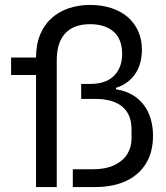

<svg xmlns="http://www.w3.org/2000/svg" viewBox="-20 -758 671 778"><path d="M126 0V-524Q126 -578 143 -618.5Q160 -659 189.5 -685Q219 -711 258.5 -724.5Q298 -738 345 -738Q393 -738 432 -725Q471 -712 498 -688.5Q525 -665 540 -631.5Q555 -598 555 -557Q555 -498 527.5 -458Q500 -418 450 -402V-396Q485 -391 513 -375.5Q541 -360 560.5 -335.5Q580 -311 590 -278.5Q600 -246 600 -208Q600 -142 571.5 -95.5Q543 -49 490.5 -24.5Q438 0 364 0H275V-72H353Q409 -72 444.5 -89.5Q480 -107 496.5 -135Q513 -163 513 -196V-234Q513 -276 495 -303.5Q477 -331 445 -344Q413 -357 371 -357H309V-418H346Q410 -418 442.5 -451.5Q475 -485 475 -539Q475 -599 440.5 -629.5Q406 -660 345 -660Q279 -660 244.5 -623Q210 -586 210 -515V0ZM25 -454V-525H177V-454Z"/></svg>

Font: Hubot Sans Condensed ExtraLight
Style: Regular
Weight: 400
Version: Version 2.000